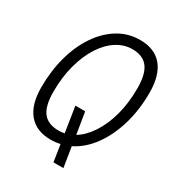

<svg xmlns="http://www.w3.org/2000/svg" viewBox="-198 -847 997 1086"><g transform="rotate(30 300.0 -303.5)"><path d="M240 16Q145 16 95.5 -43.5Q46 -103 46 -214Q46 -322 71.5 -415Q97 -508 144 -577.5Q191 -647 255.5 -686.5Q320 -726 398 -726Q493 -726 542.5 -666.5Q592 -607 592 -494Q592 -381 563.5 -284.5Q535 -188 483.5 -117.5Q432 -47 362 -12L383 119H318L301 9Q271 16 240 16ZM253 -51Q272 -51 291 -55L265 -221H329L352 -80Q400 -109 438 -166.5Q476 -224 498 -303.5Q520 -383 520 -481Q520 -573 487.5 -616Q455 -659 385 -659Q332 -659 283.5 -628Q235 -597 198 -539.5Q161 -482 139.5 -402.5Q118 -323 118 -227Q118 -135 150.5 -93Q183 -51 253 -51Z"/></g></svg>

Font: Geist Mono Light
Style: Italic
Weight: 300
Italic angle: -12°
Monospace: yes
Designer: Basement.studio, Andrés Briganti, Mateo Zaragoza
Foundry: Basement.studio, Vercel, Andrés Briganti, Guido Ferreyra, Mateo Zaragoza
Version: Version 1.500; ttfautohint (v1.8.4.7-5d5b)